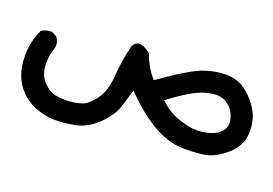

<svg xmlns="http://www.w3.org/2000/svg" viewBox="-59 -216 907 637"><g transform="rotate(20 394.0 102.0)"><path d="M0.5 102.5Q0.5 51.3 22 8.3L23.4 7.3Q36.1 -1.5 53.2 -1.5Q55.2 -1.5 58.1 -1.5L75.7 7.3L76.2 8.3Q86.4 20.5 86.4 37.6Q86.4 42 85.9 43Q75.2 70.8 75.2 101.6Q75.2 106.4 75.7 110.8Q77.6 146 98.6 167.2Q119.6 188.5 140.6 192.4Q157.2 195.8 174.8 195.8Q206.5 195.8 233.9 187Q254.4 180.2 277.3 149.7Q300.3 119.1 304.2 63.5Q308.1 7.8 321.3 -45.9Q329.6 -63.5 345 -63.5Q360.4 -63.5 383.3 -45.4Q397.5 -9.8 415 15.1Q421.4 24.4 429.7 33.7Q529.8 -37.1 573.2 -52.2Q612.3 -65.9 648.4 -65.9Q654.3 -65.9 660.2 -65.4Q703.1 -63 737.8 -28.3Q769.5 3.9 779.8 34.2Q787.6 57.1 787.6 82Q787.6 91.8 786.6 101.6Q782.2 138.2 748.8 168.2Q715.3 198.2 681.6 206.5Q653.3 212.9 611.3 212.9Q604 212.9 595.7 212.9Q542.5 211.4 487.3 178.2Q436 147.5 378.4 89.4Q359.9 152.3 356.4 160.2Q353 168 350.1 173.3Q347.2 178.7 343.8 184.1Q340.3 189.5 335.9 194.8Q326.2 207.5 313.5 220.2Q277.8 253.9 238.8 262.2Q200.7 270 157.2 270H156.7Q126 267.1 97.2 256.3Q68.4 245.6 43.9 221.2Q0.5 176.8 0.5 102.5ZM714.8 82Q714.8 75.2 712.6 65.7Q710.4 56.2 705.1 46.4Q697.8 32.7 685.1 22.5Q667 8.3 643.1 8.3Q634.8 8.3 626 9.8Q588.9 15.6 553.2 37.6Q517.6 59.6 484.9 84.5Q517.1 115.2 555.2 128.2Q593.3 141.1 619.6 141.1Q634.3 141.1 648.9 138.2Q663.6 135.3 672.9 131.8Q672.9 131.8 673.3 131.3Q691.4 126 705.6 109.4Q714.8 98.1 714.8 82Z"/></g></svg>

Font: Bakudai
Style: Medium
Weight: 500
Version: Version 1.48